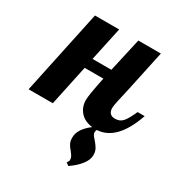

<svg xmlns="http://www.w3.org/2000/svg" viewBox="-211 -624 933 989"><g transform="rotate(30 255.5 -130.0)"><path d="M371 6Q367 13 367 21Q367 30 372 37.5Q377 45 388 57Q404 75 412.5 90.5Q421 106 421 127Q421 155 398.5 184Q376 213 337 240L320 228Q329 217 329 209Q329 198 324.5 189.5Q320 181 309 167Q295 151 288 137.5Q281 124 281 102Q281 52 343 5Q295 -1 270 -30.5Q245 -60 245 -100Q245 -129 268 -240H157L106 0H-38L68 -500H212L169 -300H281L326 -500H460L407 -252Q397 -209 390 -177Q383 -145 383 -133Q383 -91 423 -91Q451 -91 468 -110Q485 -129 507 -179H549Q487 0 371 6Z"/></g></svg>

Font: Lobster
Style: Regular
Weight: 400
Designer: Impallari Type
Foundry: Impallari Type
Version: Version 2.100